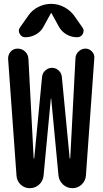

<svg xmlns="http://www.w3.org/2000/svg" viewBox="-20 -985 540 1005"><path d="M367.2 -904.3 411.1 -841.8Q422.9 -826.2 413.6 -808.1Q404.3 -790 383.8 -790Q353.5 -790 327.6 -805.2Q301.8 -820.3 288.1 -845.7L249 -917Q249 -918 248 -918Q247.1 -918 247.1 -917L208 -845.7Q194.3 -819.3 168 -804.7Q141.6 -790 112.3 -790Q92.8 -790 83 -808.1Q73.2 -826.2 85 -841.8L128.9 -904.3Q148.4 -932.6 180.7 -948.7Q212.9 -964.8 248 -964.8Q283.2 -964.8 314.9 -948.2Q346.7 -931.6 367.2 -904.3ZM66.4 -65.4 22.5 -675.8Q21.5 -698.2 35.6 -714.4Q49.8 -730.5 72.3 -730.5Q95.7 -730.5 111.8 -714.8Q127.9 -699.2 128.9 -675.8L156.2 -156.2Q156.2 -155.3 158.2 -155.3Q159.2 -155.3 159.2 -156.2L200.2 -583Q202.1 -602.5 217.3 -616.2Q232.4 -629.9 252.4 -629.9Q272.5 -629.9 287.1 -616.2Q301.8 -602.5 303.7 -583L344.7 -156.2Q344.7 -155.3 345.7 -155.3Q347.7 -155.3 347.7 -156.2L375 -679.7Q376 -701.2 391.6 -715.8Q407.2 -730.5 427.7 -730.5Q447.3 -730.5 461.4 -715.3Q475.6 -700.2 473.6 -679.7L429.7 -66.4Q427.7 -38.1 407.2 -19Q386.7 0 359.4 0Q331.1 0 310.1 -19Q289.1 -38.1 286.1 -66.4L248 -468.8Q248 -469.7 247.1 -469.7Q246.1 -469.7 246.1 -468.8L208 -65.4Q205.1 -37.1 184.6 -18.6Q164.1 0 136.2 0Q108.4 0 88.4 -18.6Q68.4 -37.1 66.4 -65.4Z"/></svg>

Font: Rounded-X Mgen+ 1m medium
Style: Regular
Weight: 500
Designer: [Source Han Sans]
Ryoko NISHIZUKA  (kana & ideographs); Paul D. Hunt (Latin, Greek & Cyrillic); Wenlong ZHANG  (bopomofo
Version: Version 1.059.20150602